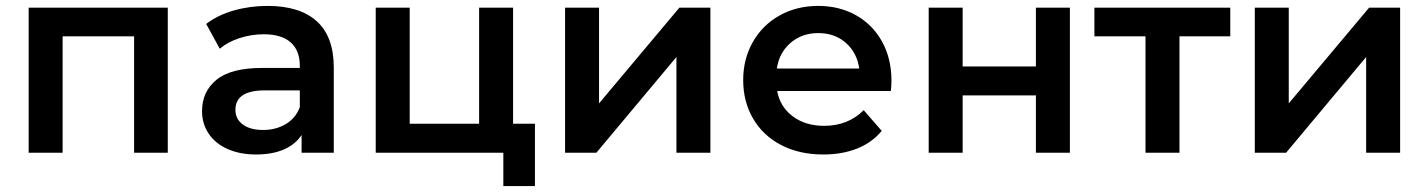

<svg xmlns="http://www.w3.org/2000/svg" viewBox="-20 -517 4836 650"><path d="M548 -491V0H434V-394H192V0H77V-491Z M1110 -288V0H1001V-60Q980 -28 941 -11Q902 6 847 6Q792 6 750.5 -12.5Q709 -31 686.5 -64.5Q664 -98 664 -141Q664 -207 713 -247Q762 -287 868 -287H995V-294Q995 -346 964 -373.5Q933 -401 873 -401Q831 -401 791 -388Q751 -375 724 -352L678 -436Q717 -466 771.5 -481.5Q826 -497 886 -497Q995 -497 1052.5 -445Q1110 -393 1110 -288ZM995 -154V-211H876Q777 -211 777 -145Q777 -114 802 -95.5Q827 -77 871 -77Q914 -77 947.5 -97Q981 -117 995 -154Z M1791 -98V113H1684V0H1252V-491H1367V-98H1602V-491H1717V-98Z M1893 -491H2008V-167L2280 -491H2385V0H2270V-324L1999 0H1893Z M2996 -209H2611Q2621 -155 2664 -123Q2707 -91 2770 -91Q2851 -91 2904 -144L2965 -74Q2932 -34 2881.5 -14Q2831 6 2767 6Q2686 6 2624.5 -26Q2563 -58 2529.5 -115.5Q2496 -173 2496 -246Q2496 -317 2528.5 -374.5Q2561 -432 2619 -464.5Q2677 -497 2750 -497Q2822 -497 2878.5 -465Q2935 -433 2966.5 -375.5Q2998 -318 2998 -243Q2998 -231 2996 -209ZM2610 -285H2889Q2881 -339 2843.5 -372Q2806 -405 2750 -405Q2695 -405 2656.5 -372Q2618 -339 2610 -285Z M3124 -491H3239V-292H3487V-491H3602V0H3487V-194H3239V0H3124Z M4145 -394H3973V0H3858V-394H3685V-491H4145Z M4228 -491H4343V-167L4615 -491H4720V0H4605V-324L4334 0H4228Z"/></svg>

Font: Montserrat Ace
Style: Bold
Weight: 600
Designer: Julieta Ulanovsky
Foundry: Julieta Ulanovsky
Version: Version 1